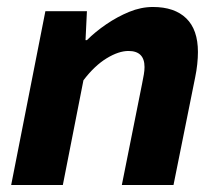

<svg xmlns="http://www.w3.org/2000/svg" viewBox="-20 -530 640 550"><path d="M12 0 110 -498H229L225 -415H229Q253 -439 284.5 -460.5Q316 -482 350 -496Q384 -510 418 -510Q480 -510 513.5 -477.5Q547 -445 547 -381Q547 -365 545 -346Q543 -327 539 -308L477 0H329L387 -290Q390 -305 392 -316.5Q394 -328 394 -338Q394 -361 382.5 -372.5Q371 -384 348 -384Q320 -384 285.5 -363Q251 -342 219 -300L160 0Z"/></svg>

Font: Source Code Pro ExtraLight ExtraBold
Style: Italic
Weight: 800
Italic angle: -11°
Monospace: yes
Version: Version 1.016;hotconv 1.0.116;makeotfexe 2.5.65601